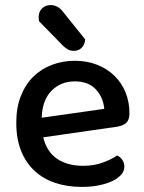

<svg xmlns="http://www.w3.org/2000/svg" viewBox="-20 -721 567 755"><path d="M150 -181Q164 -124 204.5 -96.5Q245 -69 308 -69Q350 -69 385 -82Q420 -95 441 -110Q469 -94 469 -65Q469 -48 456 -33.5Q443 -19 420.5 -8.5Q398 2 367.5 8Q337 14 302 14Q244 14 196.5 -2Q149 -18 115 -50Q81 -82 62.5 -129Q44 -176 44 -238Q44 -298 62 -343.5Q80 -389 111 -419.5Q142 -450 184 -466Q226 -482 274 -482Q322 -482 361.5 -466.5Q401 -451 429.5 -423.5Q458 -396 473.5 -358Q489 -320 489 -275Q489 -250 477 -238.5Q465 -227 442 -223ZM274 -401Q219 -401 182.5 -364Q146 -327 144 -258L390 -293Q386 -338 357 -369.5Q328 -401 274 -401ZM134 -637Q132 -647 132 -653Q132 -675 145.5 -688Q159 -701 179 -701Q206 -701 225 -678L315 -566Q313 -544 300.5 -532.5Q288 -521 271 -521Q257 -521 248 -526Q239 -531 229 -540Z"/></svg>

Font: Baloo Thambi 2 Medium
Style: Regular
Weight: 500
Designer: Aadarsh Rajan and Ek Type
Foundry: Ek Type
Version: Version 1.640;hotconv 1.0.111;makeotfexe 2.5.65597; ttfautoh